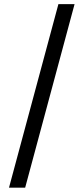

<svg xmlns="http://www.w3.org/2000/svg" viewBox="-20 -781 397 911"><path d="M99.4 109.4H22.7L257.1 -761.4H333.8Z"/></svg>

Font: Interop
Style: Regular
Weight: 400
Designer: Rasmus Andersson, Google, Jang Haemin
Foundry: jhaemin
Version: Version 1.008